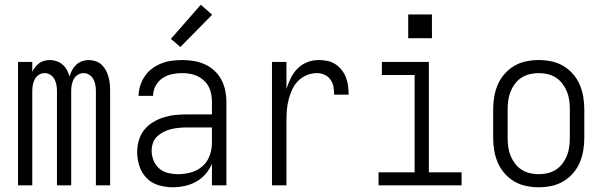

<svg xmlns="http://www.w3.org/2000/svg" viewBox="-20 -781 2540 809"><path d="M56 0V-520H116V-478Q121 -489 128.5 -498.5Q136 -508 145.5 -515Q155 -522 167 -525Q179 -528 191 -528Q191 -528 191 -528Q191 -528 191 -528Q205 -528 219 -523Q233 -518 244 -508.5Q255 -499 262 -486Q269 -473 273 -459Q277 -473 284 -486Q291 -499 301.5 -508.5Q312 -518 326 -523Q340 -528 355 -528Q355 -528 355 -528Q355 -528 355 -528Q369 -528 383.5 -523Q398 -518 408.5 -508Q419 -498 426 -485Q433 -472 437 -457.5Q441 -443 442.5 -428.5Q444 -414 444 -399V0H384V-399Q384 -412 381.5 -424.5Q379 -437 373 -448Q367 -459 356 -466Q345 -473 332 -473Q319 -473 308 -466Q297 -459 291 -448Q285 -437 282.5 -424.5Q280 -412 280 -399V0H220V-399Q220 -412 217.5 -424.5Q215 -437 209 -448Q203 -459 192 -466Q181 -473 168 -473Q155 -473 144 -466Q133 -459 127 -448Q121 -437 118.5 -424.5Q116 -412 116 -399V0Z M708 8Q678 8 648.5 -0.5Q619 -9 598 -30.5Q577 -52 567.5 -81Q558 -110 558 -140Q558 -165 565 -189.5Q572 -214 587.5 -233.5Q603 -253 624.5 -266Q646 -279 670 -286.5Q694 -294 718.5 -296.5Q743 -299 768 -299H873V-352Q873 -368 870 -384.5Q867 -401 859.5 -415.5Q852 -430 839.5 -441.5Q827 -453 812.5 -460Q798 -467 781.5 -470Q765 -473 748 -473Q726 -473 704.5 -468.5Q683 -464 664.5 -451.5Q646 -439 635.5 -419Q625 -399 625 -377H564Q564 -399 571 -420.5Q578 -442 590.5 -460.5Q603 -479 621.5 -492.5Q640 -506 660.5 -514Q681 -522 703.5 -525Q726 -528 748 -528Q773 -528 797 -524Q821 -520 843 -510Q865 -500 883 -483.5Q901 -467 912.5 -445.5Q924 -424 929 -400Q934 -376 934 -352V0H873V-91Q863 -67 846 -47.5Q829 -28 806.5 -15.5Q784 -3 758.5 2.5Q733 8 708 8ZM730 -47Q757 -47 784.5 -54.5Q812 -62 833 -80.5Q854 -99 863.5 -125.5Q873 -152 873 -180V-244H768Q752 -244 735 -242.5Q718 -241 701.5 -237Q685 -233 670 -225.5Q655 -218 642.5 -206.5Q630 -195 624.5 -179Q619 -163 619 -146Q619 -125 627 -105Q635 -85 651 -71Q667 -57 688 -52Q709 -47 730 -47ZM740 -583 700 -617 826 -761 874 -719Z M1126 0V-520H1187V-406Q1194 -429 1205 -451.5Q1216 -474 1233 -491.5Q1250 -509 1273.5 -518.5Q1297 -528 1322 -528Q1340 -528 1358.5 -524.5Q1377 -521 1392.5 -511Q1408 -501 1419.5 -486.5Q1431 -472 1437.5 -455Q1444 -438 1446.5 -419.5Q1449 -401 1449 -382H1388Q1388 -399 1385 -415.5Q1382 -432 1372.5 -445.5Q1363 -459 1347.5 -466Q1332 -473 1316 -473Q1294 -473 1273 -464.5Q1252 -456 1236.5 -440.5Q1221 -425 1211.5 -404.5Q1202 -384 1196.5 -363Q1191 -342 1189 -320Q1187 -298 1187 -276V0Z M1575 0V-55H1727V-465H1589V-520H1787V-55H1925V0ZM1800 -620H1700V-720H1800Z M2250 8Q2223 8 2196.5 2.5Q2170 -3 2147 -16.5Q2124 -30 2106 -50.5Q2088 -71 2077.5 -95.5Q2067 -120 2062.5 -146.5Q2058 -173 2058 -200V-320Q2058 -347 2062.5 -373.5Q2067 -400 2077.5 -424.5Q2088 -449 2106 -469.5Q2124 -490 2147 -503.5Q2170 -517 2196.5 -522.5Q2223 -528 2250 -528Q2277 -528 2303.5 -522.5Q2330 -517 2353 -503.5Q2376 -490 2394 -469.5Q2412 -449 2422.5 -424.5Q2433 -400 2437.5 -373.5Q2442 -347 2442 -320V-200Q2442 -173 2437.5 -146.5Q2433 -120 2422.5 -95.5Q2412 -71 2394 -50.5Q2376 -30 2353 -16.5Q2330 -3 2303.5 2.5Q2277 8 2250 8ZM2250 -47Q2269 -47 2288 -51.5Q2307 -56 2323 -66.5Q2339 -77 2350.5 -92.5Q2362 -108 2369 -125.5Q2376 -143 2378.5 -162Q2381 -181 2381 -200V-320Q2381 -339 2378.5 -358Q2376 -377 2369 -394.5Q2362 -412 2350.5 -427.5Q2339 -443 2323 -453.5Q2307 -464 2288 -468.5Q2269 -473 2250 -473Q2231 -473 2212 -468.5Q2193 -464 2177 -453.5Q2161 -443 2149.5 -427.5Q2138 -412 2131 -394.5Q2124 -377 2121.5 -358Q2119 -339 2119 -320V-200Q2119 -181 2121.5 -162Q2124 -143 2131 -125.5Q2138 -108 2149.5 -92.5Q2161 -77 2177 -66.5Q2193 -56 2212 -51.5Q2231 -47 2250 -47Z"/></svg>

Font: Iosevka SS04 Light
Style: Regular
Weight: 300
Monospace: yes
Designer: Belleve Invis
Foundry: Belleve Invis
Version: Version 19.0.0; ttfautohint (v1.8.4)